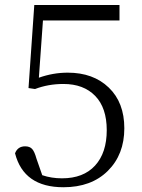

<svg xmlns="http://www.w3.org/2000/svg" viewBox="-20 -746 575 779"><path d="M154.3 -663.1 137.7 -430.7Q195.3 -451.2 254.9 -451.2Q358.4 -451.2 421.4 -390.6Q484.4 -330.1 484.4 -225.6Q484.4 -119.1 417.5 -52.7Q350.6 13.7 237.3 13.7Q76.2 13.7 41 -124Q51.8 -152.3 82 -152.3Q100.6 -152.3 110.4 -141.6Q120.1 -130.9 127.9 -102.5L151.4 -35.2Q188.5 -22.5 231.4 -22.5Q318.4 -22.5 365.7 -74.2Q413.1 -126 413.1 -217.8Q413.1 -308.6 366.2 -356.9Q319.3 -405.3 237.3 -405.3Q175.8 -405.3 122.1 -384.8L95.7 -388.7L119.1 -725.6H464.8V-663.1Z"/></svg>

Font: Bpmf Zihi Serif Light
Style: Light
Weight: 300
Foundry: But Ko
Version: Version 1.320